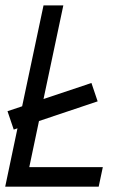

<svg xmlns="http://www.w3.org/2000/svg" viewBox="-22 -704 493 724"><path d="M350.1 0H-2.4L43.9 -220.2L29.8 -215.3L6.3 -284.7L61.5 -303.2L142.1 -683.6H216.8L142.1 -330.6L322.8 -391.1L346.2 -321.8L125 -247.6L88.4 -73.7H365.7Z"/></svg>

Font: Anka/Coder Narrow
Style: Italic
Weight: 400
Width: 3
Italic angle: -12°
Monospace: yes
Version: Version 001.100